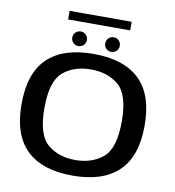

<svg xmlns="http://www.w3.org/2000/svg" viewBox="-95 -978 971 1067"><g transform="rotate(10 390.0 -444.5)"><path d="M385 5.5Q556 5.5 644.2 -79Q732.5 -163.5 732.5 -337.5Q732.5 -512 644.2 -596.5Q556 -681 385 -681Q213.5 -681 125.8 -596.8Q38 -512.5 38 -337.5Q38 -163.5 126.2 -79Q214.5 5.5 385 5.5ZM385 -82.5Q290 -82.5 228.5 -134.8Q167 -187 167 -337.5Q167 -489.5 228.5 -541.5Q290 -593.5 385 -593.5Q480.5 -593.5 542 -541.5Q603.5 -489.5 603.5 -337.5Q603.5 -187 542 -134.8Q480.5 -82.5 385 -82.5ZM293 -709Q310 -709 322 -721Q334 -733 334 -750Q334 -767.5 322 -779.5Q310 -791.5 293 -791.5Q275.5 -791.5 263.5 -779.5Q251.5 -767.5 251.5 -750Q251.5 -733 263.5 -721Q275.5 -709 293 -709ZM478 -709Q496 -709 507.8 -721Q519.5 -733 519.5 -750Q519.5 -767.5 507.8 -779.5Q496 -791.5 478 -791.5Q461.5 -791.5 449.5 -779.5Q437.5 -767.5 437.5 -750Q437.5 -733 449.2 -721Q461 -709 478 -709ZM211.5 -845H561.5V-893.5H211.5Z"/></g></svg>

Font: Anybody SemiExpanded Medium
Style: Regular
Weight: 500
Width: 6
Version: Version 1.113;gftools[0.9.25]